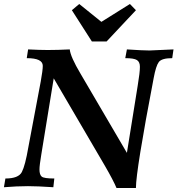

<svg xmlns="http://www.w3.org/2000/svg" viewBox="-34 -942 893 966"><path d="M649.9 3.9H552.2Q536.1 -34.7 493.7 -107.9L236.3 -547.9L173.8 -164.6Q164.6 -109.9 164.6 -89.4Q164.6 -63 175.8 -53.5Q187 -43.9 239.3 -43.9L234.4 0Q154.3 -5.4 106.9 -5.4Q51.3 -5.4 -14.2 0L-6.8 -43.9Q59.1 -43.9 75.9 -76.4Q92.8 -108.9 108.4 -200.2L170.9 -531.7Q181.2 -588.4 181.2 -610.8Q181.2 -649.4 100.6 -649.4L107.4 -693.4Q167 -690.4 206.1 -690.4Q256.3 -690.4 316.9 -693.4Q320.8 -655.8 371.1 -571.3L604.5 -172.9L658.7 -510.3Q669.9 -577.1 669.9 -606Q669.9 -630.4 654.8 -639.9Q639.6 -649.4 596.2 -649.4L604.5 -693.4Q685.1 -688 718.3 -688L838.9 -693.4L832.5 -649.4Q779.8 -649.4 765.1 -630.1Q750.5 -610.8 739.3 -549.8Q649.9 -83.5 649.9 3.9ZM502.4 -733.4H428.2L327.6 -890.6L364.7 -921.9L476.1 -832L619.6 -921.9L649.9 -890.6Z"/></svg>

Font: Kelvinch
Style: Bold Italic
Weight: 700
Italic angle: -10°
Designer: Paul James Miller
Foundry: High-Logic / Made with FontCreator
Version: Version 3.30 September 23, 2016